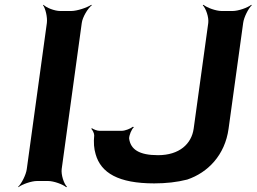

<svg xmlns="http://www.w3.org/2000/svg" viewBox="-20 -757 1073 803"><path d="M238 -50 322 -661C325 -685 347 -722 364 -735L362 -737C344 -725 302 -711 278 -711H232C208 -711 173 -725 162 -737L160 -735C170 -722 179 -685 176 -661L92 -50C89 -26 70 11 56 24L57 26C72 14 111 0 135 0H181C205 0 243 14 257 26L260 24C247 11 235 -26 238 -50ZM641 -108C562 -108 526 -132 520 -178C520 -191 530 -217 540 -225L536 -227C526 -219 503 -210 490 -210H395C386 -210 371 -216 364 -221L362 -218C367 -213 374 -200 374 -191C371 -161 373 -135 380 -112C402 -34 475 10 625 10C674 10 720 5 763 -6C849 -35 921 -108 936 -219L997 -661C1000 -685 1019 -722 1033 -735L1031 -737C1016 -725 977 -711 953 -711H907C883 -711 845 -725 831 -737L828 -735C841 -722 854 -685 851 -661L790 -219C781 -155 730 -108 641 -108Z"/></svg>

Font: Asimov
Style: EdgeWideIt
Weight: 500
Designer: Google
Version: Version 2.000980: 2014